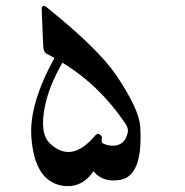

<svg xmlns="http://www.w3.org/2000/svg" viewBox="-20 -554 625 649"><path d="M142 -526Q312 -389 372 -301Q451 -184 454 -125Q464 41 386 54Q328 64 296 25Q259 79 201 75Q97 66 86 -91Q78 -202 164 -358Q151 -366 138 -372Q127 -378 126 -399L121 -520Q120 -545 142 -526ZM191 -342Q167 -300 153 -264.5Q139 -229 133 -200Q112 -104 149 -69Q221 -1 300 -94Q308 -104 315 -101Q322 -98 325 -89Q322 -81 325 -71Q346 -59 370 -62Q404 -67 412 -107Q415 -120 402 -139Q360 -201 307.5 -252Q255 -303 191 -342Z"/></svg>

Font: Amiri
Style: Italic
Weight: 400
Italic angle: 10°
Designer: Khaled Hosny
Version: Version 0.113